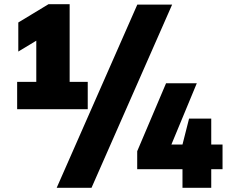

<svg xmlns="http://www.w3.org/2000/svg" viewBox="-20 -830 1094 918"><path d="M313 -438.5H399.5V-308H62V-438.5H153.5V-635.5L67.5 -583.5V-722.5L212 -810H313ZM251 68 636.5 -808H803L417.5 68ZM1044 -139V-21H990V68H852.5V-21H636V-107L774 -432H921L799.5 -139H852.5L884 -263H990V-139Z"/></svg>

Font: Encode Sans SemiCondensed Black
Style: Regular
Weight: 900
Width: 4
Designer: Multiple Designers
Foundry: Impallari Type
Version: Version 2.000